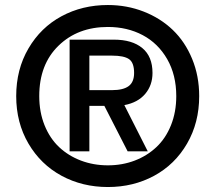

<svg xmlns="http://www.w3.org/2000/svg" viewBox="-20 -734 863 769"><path d="M44.9 -349.1Q44.9 -456.1 94 -540Q143.1 -624 226.3 -668.9Q309.6 -713.9 412.1 -713.9Q488.3 -713.9 555.7 -687.5Q623 -661.1 672.1 -614Q721.2 -566.9 749.5 -498.3Q777.8 -429.7 777.8 -349.1Q777.8 -242.7 729.2 -158.9Q680.7 -75.2 597.4 -30Q514.2 15.1 412.1 15.1Q310.1 15.1 226.6 -30Q143.1 -75.2 94 -158.9Q44.9 -242.7 44.9 -349.1ZM686 -349.1Q686 -433.6 649.7 -497.1Q613.3 -560.5 551.5 -593.3Q489.7 -626 412.1 -626Q291.5 -626 214.4 -551Q137.2 -476.1 137.2 -349.1Q137.2 -285.2 158.4 -232.4Q179.7 -179.7 216.8 -144.8Q253.9 -109.9 304.2 -90.8Q354.5 -71.8 412.1 -71.8Q469.7 -71.8 519.5 -90.8Q569.3 -109.9 606.4 -144.8Q643.6 -179.7 664.8 -232.4Q686 -285.2 686 -349.1ZM258.8 -127.9V-575.2H436Q509.3 -575.2 550 -541.5Q590.8 -507.8 590.8 -441.9Q590.8 -392.6 561.5 -357.9Q532.2 -323.2 478 -313L571.8 -127.9H491.2L397.9 -310.1H337.9V-127.9ZM337.9 -373H429.2Q473.6 -373 495.4 -389.2Q517.1 -405.3 517.1 -441.9Q517.1 -483.4 496.6 -497.3Q476.1 -511.2 429.2 -511.2H337.9Z"/></svg>

Font: Prompt
Style: Regular
Weight: 400
Designer: Katatrad Team
Foundry: CadsonDemak
Version: Version 1.000;PS 001.000;hotconv 1.0.88;makeotf.lib2.5.64775